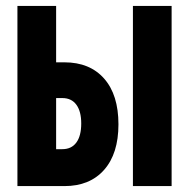

<svg xmlns="http://www.w3.org/2000/svg" viewBox="-20 -630 640 650"><path d="M39 0V-610H170V-419H198Q284 -419 332.5 -364Q381 -309 381 -209Q381 -110 332.5 -55Q284 0 198 0ZM170 -125H191Q222 -125 238.5 -147.5Q255 -170 255 -212Q255 -253 238.5 -275.5Q222 -298 191 -298H170ZM430 0V-610H561V0Z"/></svg>

Font: Martian Mono Condensed SemiBold
Style: Regular
Weight: 600
Width: 3
Designer: Roman Shamin
Foundry: Evil Martians
Version: Version 1.000